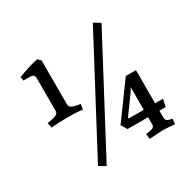

<svg xmlns="http://www.w3.org/2000/svg" viewBox="-154 -850 1039 1029"><g transform="rotate(-30 365.5 -335.5)"><path d="M183 -8 543 -687 583 -663 223 16ZM204 -649V-379Q204 -362 218 -355Q226 -351 238 -348Q250 -345 259.5 -343.5Q269 -342 269 -342L264 -310Q242 -313 214 -314Q186 -315 170 -315Q154 -315 123.5 -314Q93 -313 71 -310L64 -342Q64 -342 74.5 -343.5Q85 -345 98.5 -348Q112 -351 119 -355Q127 -359 130.5 -364Q134 -369 134 -379V-575Q134 -591 128 -597.5Q122 -604 106 -604H66L62 -628Q77 -634 100.5 -642Q124 -650 148 -657Q172 -664 187 -666ZM616 -100V-55Q616 -42 627 -36Q634 -32 645 -29.5Q656 -27 656 -27L652 5Q637 3 615 1.5Q593 0 580 0Q572 0 556.5 1Q541 2 524.5 3Q508 4 496 5L492 -27Q492 -27 509.5 -29.5Q527 -32 535 -36Q540 -39 543 -43Q546 -47 546 -55V-100H419L397 -137L553 -351H616V-146H665L655 -100ZM451 -151 454 -146H546V-284L544 -285L538 -271Z"/></g></svg>

Font: Buenard
Style: Regular
Weight: 400
Version: Version 2.000